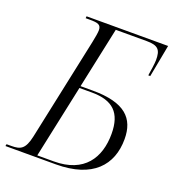

<svg xmlns="http://www.w3.org/2000/svg" viewBox="-152 -815 827 916"><g transform="rotate(20 262.0 -357.0)"><path d="M-21 0H235C421 0 502 -93 502 -225C502 -330 444 -391 280 -391H218L284 -701H441C501 -701 514 -682 514 -631C514 -614 508 -575 504 -550H514L545 -714H131L130 -704H150C192 -704 209 -700 209 -671C209 -660 205 -635 199 -607L89 -89C74 -20 52 -10 5 -10H-19ZM221 -10H137L216 -381H279C386 -381 435 -334 435 -227C435 -106 375 -10 221 -10Z"/></g></svg>

Font: Noto Serif Display SemiCondensed Light
Style: Italic
Weight: 300
Width: 4
Italic angle: -12°
Designer: Monotype Design Team
Foundry: Monotype Imaging Inc.
Version: Version 2.009